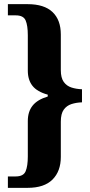

<svg xmlns="http://www.w3.org/2000/svg" viewBox="-20 -780 433 925"><path d="M18 125V70H56Q93 70 103.5 45Q114 20 114 -26V-197Q114 -242 137 -271Q160 -300 210 -315V-324Q159 -338 136.5 -366.5Q114 -395 114 -440V-610Q114 -657 103.5 -681.5Q93 -706 56 -706H18V-760H113Q193 -760 233 -722Q273 -684 273 -614V-442Q273 -405 287 -385.5Q301 -366 324 -358.5Q347 -351 375 -350V-287Q347 -286 324 -278.5Q301 -271 287 -251.5Q273 -232 273 -194V-24Q273 45 233 85Q193 125 113 125Z"/></svg>

Font: Noto Serif Lao Condensed ExtraBold
Style: Regular
Weight: 800
Width: 3
Designer: Monotype Design Team
Foundry: Monotype Imaging Inc.
Version: Version 2.003; ttfautohint (v1.8.4.7-5d5b)